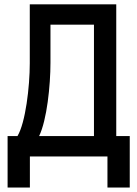

<svg xmlns="http://www.w3.org/2000/svg" viewBox="-20 -713 626 875"><path d="M14.6 141.6H116.2V0H469.7V141.6H571.3V-92.8H509.8V-693.4H115.7V-424.3C115.7 -317.4 96.2 -153.3 59.6 -92.8H14.6ZM408.2 -92.8H158.2C193.8 -166 210 -323.2 210 -427.2V-600.6H408.2Z"/></svg>

Font: Cascadia Mono NF
Style: Regular
Weight: 400
Monospace: yes
Designer: Aaron Bell
Foundry: Saja Typeworks
Version: Version 2404.023